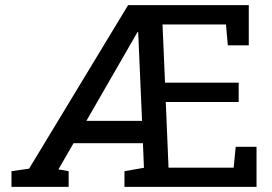

<svg xmlns="http://www.w3.org/2000/svg" viewBox="-20 -731 1063 751"><path d="M24.9 -61.5 93.8 -71.3 481 -710.9H953.1V-553.7H871.1L863.8 -635.3H615.7L625.5 -407.7H913.6V-332H628.4L639.2 -75.2H894L901.9 -156.7H983.4V0H466.8V-61.5L543 -74.7L539.1 -170.9H267.6L208.5 -68.4L248.5 -61.5V0H24.9ZM317.9 -258.3H535.6L520.5 -605L518.1 -606Z"/></svg>

Font: TypoPRO Roboto Slab
Style: Regular
Weight: 400
Designer: Google
Version: Version 1.100263; 2013; ttfautohint (v0.94.20-1c74) -l 8 -r 